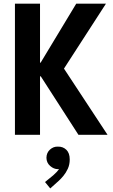

<svg xmlns="http://www.w3.org/2000/svg" viewBox="-20 -740 619 1054"><path d="M62 0V-719.7H199.7V-396H233.4L189.5 -373.5L398.4 -719.7H561.5L306.2 -324.7V-401.4L570.3 0H410.6L189.5 -343.3L233.4 -320.8H199.7V0ZM255.9 294.4 227.1 259.3 272.5 222.2Q280.8 215.3 290.8 204.6Q300.8 193.8 308.1 181.6Q315.4 169.4 314.9 158.7L333 158.2Q332 169.9 323.7 179.2Q315.4 188.5 297.4 188.5Q275.4 188.5 255.4 171.1Q235.4 153.8 234.9 126Q235.4 98.1 254.4 81.1Q273.4 64 297.4 64.9Q325.2 64 344 82Q362.8 100.1 362.8 135.3Q362.8 163.6 352.3 186.3Q341.8 209 327.9 225.6Q314 242.2 303.7 251.5Z"/></svg>

Font: Reddit Sans Condensed
Style: Bold
Weight: 700
Designer: Stephen Hutchings
Foundry: Reddit
Version: Version 1.014